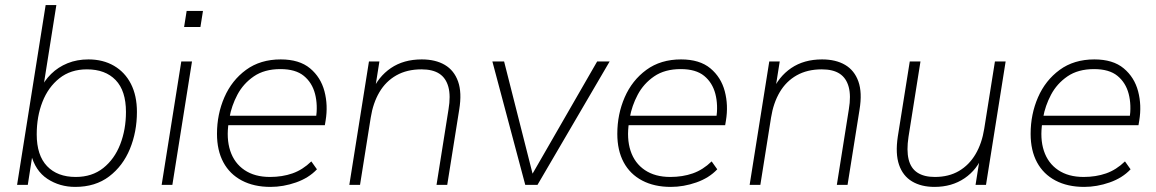

<svg xmlns="http://www.w3.org/2000/svg" viewBox="-20 -725 4534 753"><path d="M275 8Q214 8 166 -23.5Q118 -55 101 -122H108L89 0H47L159 -705H201L148 -371H136Q153 -408 180.5 -435Q208 -462 245 -477Q282 -492 327 -492Q384 -492 427 -467Q470 -442 493.5 -396Q517 -350 517 -286Q517 -208 489.5 -141Q462 -74 408 -33Q354 8 275 8ZM277 -31Q341 -31 385 -66Q429 -101 451.5 -159Q474 -217 474 -286Q474 -369 433.5 -411Q393 -453 321 -453Q257 -453 213 -418Q169 -383 146.5 -325.5Q124 -268 124 -198Q124 -116 164.5 -73.5Q205 -31 277 -31Z M702 -619 712 -682H776L766 -619ZM614 0 691 -484H733L656 0Z M1041 8Q976 8 928.5 -17Q881 -42 856 -88.5Q831 -135 831 -200Q831 -277 860 -343.5Q889 -410 945 -451Q1001 -492 1081 -492Q1154 -492 1196 -457Q1238 -422 1252.5 -367Q1267 -312 1257 -252L1254 -234H860L866 -271H1238L1219 -259Q1227 -313 1215.5 -357Q1204 -401 1171.5 -427.5Q1139 -454 1080 -454Q1017 -454 975.5 -425.5Q934 -397 911 -353.5Q888 -310 880 -264L877 -246Q867 -182 883 -133.5Q899 -85 939 -58Q979 -31 1039 -31Q1087 -31 1127 -45Q1167 -59 1201 -92L1223 -61Q1191 -27 1141 -9.5Q1091 8 1041 8Z M1350 0 1427 -484H1468L1449 -364H1438Q1463 -424 1513 -458Q1563 -492 1634 -492Q1688 -492 1724.5 -470.5Q1761 -449 1776.5 -405.5Q1792 -362 1781 -295L1734 0H1692L1739 -296Q1748 -349 1738.5 -384Q1729 -419 1703 -436Q1677 -453 1633 -453Q1576 -453 1534.5 -429.5Q1493 -406 1468 -363.5Q1443 -321 1434 -264L1392 0Z M2040 0 1911 -484H1957L2076 -15H2052L2322 -484H2371L2088 0Z M2611 8Q2546 8 2498.5 -17Q2451 -42 2426 -88.5Q2401 -135 2401 -200Q2401 -277 2430 -343.5Q2459 -410 2515 -451Q2571 -492 2651 -492Q2724 -492 2766 -457Q2808 -422 2822.5 -367Q2837 -312 2827 -252L2824 -234H2430L2436 -271H2808L2789 -259Q2797 -313 2785.5 -357Q2774 -401 2741.5 -427.5Q2709 -454 2650 -454Q2587 -454 2545.5 -425.5Q2504 -397 2481 -353.5Q2458 -310 2450 -264L2447 -246Q2437 -182 2453 -133.5Q2469 -85 2509 -58Q2549 -31 2609 -31Q2657 -31 2697 -45Q2737 -59 2771 -92L2793 -61Q2761 -27 2711 -9.5Q2661 8 2611 8Z M2920 0 2997 -484H3038L3019 -364H3008Q3033 -424 3083 -458Q3133 -492 3204 -492Q3258 -492 3294.5 -470.5Q3331 -449 3346.5 -405.5Q3362 -362 3351 -295L3304 0H3262L3309 -296Q3318 -349 3308.5 -384Q3299 -419 3273 -436Q3247 -453 3203 -453Q3146 -453 3104.5 -429.5Q3063 -406 3038 -363.5Q3013 -321 3004 -264L2962 0Z M3645 8Q3593 8 3557 -13.5Q3521 -35 3506 -78.5Q3491 -122 3501 -189L3548 -484H3590L3543 -188Q3535 -135 3543.5 -100Q3552 -65 3578 -48Q3604 -31 3646 -31Q3701 -31 3741 -54.5Q3781 -78 3806 -120.5Q3831 -163 3840 -220L3882 -484H3924L3847 0H3806L3825 -120H3836Q3813 -60 3763 -26Q3713 8 3645 8Z M4232 8Q4167 8 4119.5 -17Q4072 -42 4047 -88.5Q4022 -135 4022 -200Q4022 -277 4051 -343.5Q4080 -410 4136 -451Q4192 -492 4272 -492Q4345 -492 4387 -457Q4429 -422 4443.5 -367Q4458 -312 4448 -252L4445 -234H4051L4057 -271H4429L4410 -259Q4418 -313 4406.5 -357Q4395 -401 4362.5 -427.5Q4330 -454 4271 -454Q4208 -454 4166.5 -425.5Q4125 -397 4102 -353.5Q4079 -310 4071 -264L4068 -246Q4058 -182 4074 -133.5Q4090 -85 4130 -58Q4170 -31 4230 -31Q4278 -31 4318 -45Q4358 -59 4392 -92L4414 -61Q4382 -27 4332 -9.5Q4282 8 4232 8Z"/></svg>

Font: Nunito Sans 12pt ExtraLight
Style: Italic
Weight: 200
Italic angle: -9°
Designer: Vernon Adams
Foundry: Vernon Adams
Version: Version 3.101;gftools[0.9.27]